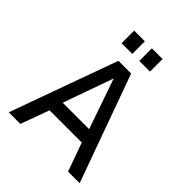

<svg xmlns="http://www.w3.org/2000/svg" viewBox="-252 -1073 1218 1218"><g transform="rotate(45 356.5 -464.5)"><path d="M331 -929H235V-816H331ZM490 -929H394V-816H490ZM39 0H143L213 -192H502L571 0H675L414 -723H300ZM238 -285 358 -623 475 -285Z"/></g></svg>

Font: United Sans Medium
Style: Regular
Weight: 500
Designer: Pablo Impallari, Rodrigo Fuenzalida (Modified by Dan O. Williams)
Version: Version 1.000;PS 001.000;hotconv 1.0.88;makeotf.lib2.5.64775